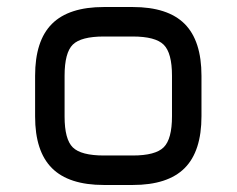

<svg xmlns="http://www.w3.org/2000/svg" viewBox="-20 -527 674 547"><path d="M276 0Q176 0 128 -48Q80 -96 80 -195V-311Q80 -411 128 -459Q176 -507 276 -507H358Q458 -507 506 -459Q554 -411 554 -311V-196Q554 -96 506 -48Q458 0 358 0ZM164 -195Q164 -130 187.5 -107Q211 -84 276 -84H358Q423 -84 446.5 -107.5Q470 -131 470 -196V-311Q470 -376 446.5 -399.5Q423 -423 358 -423H276Q211 -423 187.5 -400Q164 -377 164 -311Z"/></svg>

Font: Jura
Style: Bold
Weight: 700
Designer: Daniel Johnson, Alexei Vanyashin
Foundry: Daniel Johnson
Version: Version 5.103